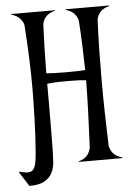

<svg xmlns="http://www.w3.org/2000/svg" viewBox="-60 -688 566 812"><g transform="rotate(-5 223.5 -282.5)"><path d="M434.6 -645.5Q409.7 -639.2 397 -626Q384.3 -612.8 380.4 -592.8Q377.4 -527.3 376.2 -462.9Q375 -398.4 375 -334Q375 -263.7 376.5 -194.8Q377.9 -126 380.4 -57.1Q384.3 -37.1 397 -23.2Q409.7 -9.3 434.6 -2.4V0H248.5V-2.4Q273.4 -9.3 284.9 -23.2Q296.4 -37.1 300.3 -57.1Q304.2 -138.2 306.6 -207.8Q309.1 -277.3 309.6 -341.3Q298.3 -342.8 279.3 -343.8Q260.3 -344.7 229.5 -344.7Q195.3 -344.7 175.3 -343.5Q155.3 -342.3 144.5 -340.8V-334Q144.5 -302.2 144.5 -266.4Q144.5 -230.5 144.3 -193.8Q144 -157.2 143.8 -122.1Q143.6 -86.9 143.1 -57.1Q142.6 -33.2 140.9 -8.3Q139.2 16.6 128.9 36.9Q118.7 57.1 96.2 70.1Q73.7 83 31.7 83L-7.3 21.5L-5.9 19.5Q4.9 22 13.7 23.7Q22.5 25.4 29.3 25.4Q39.6 25.4 46.4 21.7Q53.2 18.1 58.1 8.8Q63 -0.5 65.7 -15.9Q68.4 -31.2 70.3 -54.2Q72.8 -84 74.7 -119.1Q76.7 -154.3 77.9 -190.7Q79.1 -227.1 79.8 -262.2Q80.6 -297.4 80.6 -327.6Q80.6 -394.5 77.9 -459.5Q75.2 -524.4 70.3 -597.2Q65.4 -614.3 53 -626.7Q40.5 -639.2 18.1 -645.5V-647.9H204.1V-645.5Q179.2 -639.2 166.5 -626.2Q153.8 -613.3 149.9 -593.3Q147.5 -540.5 146.2 -488.8Q145 -437 144.5 -385.3Q155.8 -384.3 176.3 -383.3Q196.8 -382.3 230 -382.3Q258.8 -382.3 278.1 -383.1Q297.4 -383.8 309.6 -384.8Q308.6 -436.5 306.6 -488.5Q304.7 -540.5 300.8 -596.7Q295.9 -614.3 283.7 -626.7Q271.5 -639.2 248.5 -645.5V-647.9H434.6Z"/></g></svg>

Font: Smythe
Style: Regular
Weight: 400
Version: Version 1.000